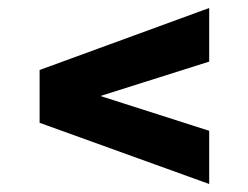

<svg xmlns="http://www.w3.org/2000/svg" viewBox="-20 -493 620 480"><path d="M503 -33 79 -186V-318L503 -473V-339L231 -253L503 -166Z"/></svg>

Font: Saira Expanded ExtraBold
Style: Regular
Weight: 800
Width: 7
Designer: Hector Gatti with collaboration of the Omnibus-Type team
Foundry: Omnibus-Type
Version: Version 1.101